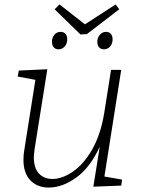

<svg xmlns="http://www.w3.org/2000/svg" viewBox="-20 -841 639 868"><path d="M452 -43 532 -29 528 -2 402 3 431 -178Q388 -84 325 -38.5Q262 7 200 7Q149 7 117.5 -25.5Q86 -58 86 -119Q86 -143 90 -164L140 -480L60 -495L65 -522L194 -528L137 -171Q133 -141 133 -130Q133 -81 156 -56.5Q179 -32 217 -32Q261 -32 309.5 -65Q358 -98 396.5 -165Q435 -232 451 -329L482 -525H528ZM364 -731 503 -821 519 -799 373 -687 344 -685 227 -799 249 -821ZM284 -663Q284 -644 272.5 -631Q261 -618 244 -618Q231 -618 223 -627Q215 -636 215 -652Q215 -671 226 -684Q237 -697 254 -697Q268 -697 276 -688Q284 -679 284 -663ZM489 -663Q489 -644 478 -631Q467 -618 450 -618Q436 -618 428 -627Q420 -636 420 -652Q420 -671 431.5 -684Q443 -697 459 -697Q473 -697 481 -688Q489 -679 489 -663Z"/></svg>

Font: Bitter Pro Light
Style: Italic
Weight: 300
Italic angle: -9°
Designer: Sol Matas, and Bitter project Authors
Foundry: Sol Matas
Version: Version 1.010